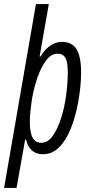

<svg xmlns="http://www.w3.org/2000/svg" viewBox="-42 -743 441 940"><path d="M-22 177 134 -723H197L152 -467H157Q170 -489 186.5 -505Q203 -521 222 -529.5Q241 -538 261 -538Q294 -538 314.5 -522.5Q335 -507 345 -474Q355 -441 355 -390Q355 -355 351.5 -319.5Q348 -284 342 -250Q329 -174 305 -114.5Q281 -55 247 -21.5Q213 12 170 12Q144 12 127 2.5Q110 -7 100 -23.5Q90 -40 86 -59H81L39 177ZM160 -44Q191 -44 213.5 -74Q236 -104 252.5 -151Q269 -198 278 -252Q282 -275 284.5 -298.5Q287 -322 288.5 -344Q290 -366 290 -384Q290 -418 285.5 -439Q281 -460 270 -470Q259 -480 239 -480Q209 -480 184.5 -448Q160 -416 142.5 -366.5Q125 -317 115 -261Q112 -242 109.5 -221.5Q107 -201 105.5 -183Q104 -165 104 -148Q104 -115 109.5 -91.5Q115 -68 127.5 -56Q140 -44 160 -44Z"/></svg>

Font: Archivo ExtraCondensed Light
Style: Italic
Weight: 300
Width: 2
Italic angle: -10°
Designer: Hector Gatti
Foundry: Omnibus-Type
Version: Version 2.001